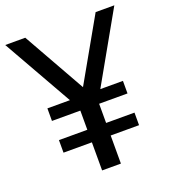

<svg xmlns="http://www.w3.org/2000/svg" viewBox="-146 -841 839 941"><g transform="rotate(-20 273.5 -370.0)"><path d="M558 -740 353 -377.5H471V-312H323V-212H471V-146.5H323V0H225V-146.5H77V-212H225V-312H77V-377.5H194.5L-11 -740H93.5L276.5 -415.5L460.5 -740Z"/></g></svg>

Font: Encode Sans Condensed Medium
Style: Regular
Weight: 500
Width: 3
Designer: Multiple Designers
Foundry: Impallari Type
Version: Version 2.000